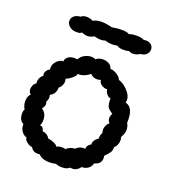

<svg xmlns="http://www.w3.org/2000/svg" viewBox="-130 -806 807 904"><g transform="rotate(20 273.5 -354.0)"><path d="M283 0Q264 0 252 -6Q234 -2 220 -2Q181 -2 164 -22Q160 -21 153 -21Q130 -21 118 -42Q108 -41 92.5 -52.5Q77 -64 79 -75Q63 -79 52.5 -94.5Q42 -110 43 -130Q32 -134 26 -146Q20 -158 20 -173Q20 -189 25 -196Q14 -213 14 -235Q14 -258 28 -272Q17 -280 17 -296Q17 -306 22 -316Q27 -326 35 -330Q33 -344 38.5 -356.5Q44 -369 54 -375Q52 -378 52 -384Q52 -393 58.5 -402Q65 -411 73 -413Q72 -416 72 -421Q72 -442 88 -457.5Q104 -473 119 -471Q119 -485 131.5 -494.5Q144 -504 164 -504Q173 -504 178 -503Q185 -518 202 -527.5Q219 -537 237 -537Q249 -537 257 -532Q271 -544 292 -544Q309 -544 322.5 -536Q336 -528 339 -514Q355 -514 373 -502.5Q391 -491 394 -479Q418 -472 440.5 -448.5Q463 -425 463 -401Q463 -397 461 -389Q504 -380 500 -302Q509 -287 509 -270Q509 -250 496 -230Q499 -221 499 -213Q499 -201 494 -190Q489 -179 481 -173Q482 -157 475.5 -147Q469 -137 452 -120Q453 -116 453 -108Q453 -78 419 -69Q416 -53 402.5 -43Q389 -33 370 -33Q354 -11 331 -11Q324 -11 320 -12Q308 0 283 0ZM253 -89Q267 -89 268 -85Q276 -94 288 -99Q300 -104 310 -103Q327 -120 347 -120Q354 -120 357 -119Q356 -128 362 -136.5Q368 -145 376 -148Q376 -161 382.5 -170.5Q389 -180 399 -185Q399 -205 407 -217Q404 -225 404 -233Q404 -244 409 -254.5Q414 -265 423 -272Q413 -281 413 -294Q413 -306 420 -318Q400 -330 393.5 -341.5Q387 -353 387 -384Q378 -383 368.5 -394Q359 -405 357 -419Q346 -416 330.5 -425.5Q315 -435 315 -450Q307 -446 296 -446Q275 -446 262 -461Q251 -450 233.5 -443.5Q216 -437 203 -439Q202 -429 185.5 -415.5Q169 -402 156 -398Q159 -392 159 -384Q159 -374 154 -364Q149 -354 140 -347Q141 -333 133.5 -320Q126 -307 113 -302Q115 -294 115 -289Q115 -275 108 -267Q111 -260 111 -253Q111 -242 100 -229Q125 -212 125 -180Q125 -163 119 -151Q129 -150 133 -145Q137 -140 140 -129Q165 -126 177 -105Q188 -105 204.5 -98Q221 -91 226 -82Q234 -89 253 -89ZM128 -622Q107 -622 93.5 -634Q80 -646 80 -661Q80 -675 91 -685Q102 -695 124 -697Q133 -706 151 -706Q169 -706 183 -698Q200 -708 225 -708Q248 -708 278 -700Q306 -705 326 -705Q354 -705 365 -697Q377 -703 402 -703Q429 -703 439 -696Q444 -697 452 -697Q468 -697 478 -687.5Q488 -678 488 -665Q488 -651 477.5 -640Q467 -629 448 -628Q430 -617 414 -617Q403 -617 392 -623Q384 -619 368 -619Q341 -619 333 -628Q323 -625 307 -625Q288 -625 272 -631Q261 -627 248 -627Q234 -627 217 -632Q198 -622 184 -622Q171 -622 154 -629Q149 -624 144.5 -623Q140 -622 128 -622Z"/></g></svg>

Font: Pangolin
Style: Regular
Weight: 400
Designer: Kevin Burke
Foundry: Google, Inc.
Version: Version 1.101